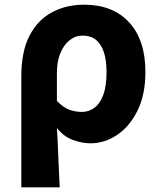

<svg xmlns="http://www.w3.org/2000/svg" viewBox="-20 -598 686 820"><path d="M71 202V-271Q71 -378 106 -445.5Q141 -513 202 -545.5Q263 -578 339 -578Q462 -578 531.5 -502.5Q601 -427 601 -291Q601 -194 567.5 -126Q534 -58 480.5 -22Q427 14 367 14Q331 14 292 0Q253 -14 223 -51Q226 -7 227.5 35Q229 77 231 118Q233 159 235 202ZM330 -120Q359 -120 383 -137.5Q407 -155 421 -192.5Q435 -230 435 -289Q435 -341 423.5 -375.5Q412 -410 389.5 -428Q367 -446 333 -446Q302 -446 277 -426Q252 -406 237.5 -370.5Q223 -335 223 -285V-167Q251 -138 277 -129Q303 -120 330 -120Z"/></svg>

Font: Noto Sans KR ExtraBold
Style: Regular
Weight: 800
Designer: Ryoko NISHIZUKA  (kana, bopomofo & ideographs); Paul D. Hunt (Latin, Greek & Cyrillic); Sandoll Communications , Soo-you
Foundry: Adobe
Version: Version 2.004-H2;hotconv 1.0.118;makeotfexe 2.5.65603